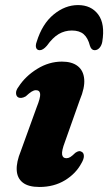

<svg xmlns="http://www.w3.org/2000/svg" viewBox="-20 -725 427 757"><path d="M241.7 -101.2Q227.2 -101.2 224.9 -115.7Q222.6 -130.3 236.1 -165.8L294.5 -330.5Q315 -379.2 312 -413.1Q309 -446.9 286.3 -464.5Q263.7 -482.1 224.3 -482.1Q172.9 -482.1 126.5 -453.3Q80 -424.6 53.2 -382.9Q42.9 -369.6 43.2 -358Q43.4 -346.3 51.7 -341.1Q57.4 -338.3 64.8 -339.1Q72.1 -339.9 81.5 -345.1Q95.5 -358.1 104.6 -363.8Q113.7 -369.4 121.6 -369.4Q136.6 -369.4 138.3 -354.8Q140 -340.2 124.3 -301.3L62 -129.3Q44.4 -86.3 45.9 -54.6Q47.4 -22.9 69.6 -5.3Q91.7 12.2 135.5 12.2Q192.6 12.2 236 -14.1Q279.4 -40.4 301.4 -82.1Q310.8 -98.2 310.7 -109.6Q310.7 -121 303.2 -125.8Q297.1 -129.9 290.9 -128.9Q284.8 -127.9 277.3 -122.7Q264.7 -110.4 257.2 -105.8Q249.7 -101.2 241.7 -101.2ZM263.3 -604.7Q235.3 -604.7 211.5 -590.8Q187.7 -576.8 164.7 -544.5Q149.6 -527.1 136.8 -527.1Q126 -527.1 122.6 -536.3Q119.3 -545.5 124.5 -559.9Q146.4 -630.9 191.5 -667.9Q236.6 -705 287.6 -705Q339.5 -705 367.2 -667.9Q394.9 -630.9 383.2 -559.9Q380.5 -545.5 372.3 -536.3Q364 -527.1 353.1 -527.1Q340.1 -527.1 334.6 -544.5Q326.7 -575.6 309.9 -590.2Q293.1 -604.7 263.3 -604.7Z"/></svg>

Font: Fraunces
Style: Italic
Weight: 900
Italic angle: -16°
Version: Version 1.000;[0bf87f6ff]